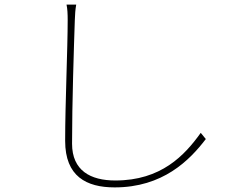

<svg xmlns="http://www.w3.org/2000/svg" viewBox="-20 -782 1040 834"><path d="M269 -762C273 -744 274 -721 274 -695C274 -572 263 -331 263 -170C263 -16 355 32 478 32C687 32 803 -85 874 -178L852 -205C782 -107 680 2 481 2C373 2 293 -41 293 -158C293 -331 301 -578 305 -695C306 -721 307 -739 311 -762Z"/></svg>

Font: Source Han Sans CN ExtraLight
Style: Regular
Weight: 250
Designer: Ryoko NISHIZUKA (kana & ideographs); Paul D. Hunt (Latin, Greek & Cyrillic); Wenlong ZHANG (bopomofo); Sandoll Communica
Foundry: Adobe Systems Incorporated
Version: Version 1.004;PS 1.004;hotconv 16.6.51;makeotf.lib2.5.65220